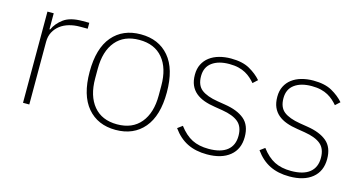

<svg xmlns="http://www.w3.org/2000/svg" viewBox="-62 -771 1942 1033"><g transform="rotate(15 908.5 -254.0)"><path d="M100 0V-508H135V-419H139Q155 -455 191 -481.5Q227 -508 295 -508H333V-475H289Q258 -475 230 -467Q202 -459 181 -443Q160 -427 147.5 -403.5Q135 -380 135 -349V0Z M618 12Q518 12 460.5 -56Q403 -124 403 -254Q403 -385 460.5 -452.5Q518 -520 618 -520Q718 -520 775.5 -452.5Q833 -385 833 -254Q833 -124 775.5 -56Q718 12 618 12ZM618 -19Q703 -19 749 -74.5Q795 -130 795 -227V-281Q795 -379 749 -434Q703 -489 618 -489Q533 -489 487 -434Q441 -379 441 -281V-227Q441 -130 487 -74.5Q533 -19 618 -19Z M1127 12Q1064 12 1017.5 -11Q971 -34 936 -83L963 -103Q997 -58 1035.5 -38.5Q1074 -19 1128 -19Q1196 -19 1231 -47Q1266 -75 1266 -128Q1266 -179 1236.5 -204Q1207 -229 1146 -239L1103 -246Q1069 -251 1041.5 -261Q1014 -271 994.5 -287.5Q975 -304 964.5 -328Q954 -352 954 -386Q954 -419 966.5 -444Q979 -469 1001.5 -486Q1024 -503 1054.5 -511.5Q1085 -520 1120 -520Q1184 -520 1224 -497.5Q1264 -475 1290 -445L1265 -422Q1254 -435 1240.5 -447Q1227 -459 1210 -468.5Q1193 -478 1170.5 -483.5Q1148 -489 1119 -489Q1059 -489 1023.5 -463Q988 -437 988 -387Q988 -336 1018 -312.5Q1048 -289 1109 -279L1152 -272Q1223 -261 1261.5 -228.5Q1300 -196 1300 -131Q1300 -63 1254 -25.5Q1208 12 1127 12Z M1586 12Q1523 12 1476.5 -11Q1430 -34 1395 -83L1422 -103Q1456 -58 1494.5 -38.5Q1533 -19 1587 -19Q1655 -19 1690 -47Q1725 -75 1725 -128Q1725 -179 1695.5 -204Q1666 -229 1605 -239L1562 -246Q1528 -251 1500.5 -261Q1473 -271 1453.5 -287.5Q1434 -304 1423.5 -328Q1413 -352 1413 -386Q1413 -419 1425.5 -444Q1438 -469 1460.5 -486Q1483 -503 1513.5 -511.5Q1544 -520 1579 -520Q1643 -520 1683 -497.5Q1723 -475 1749 -445L1724 -422Q1713 -435 1699.5 -447Q1686 -459 1669 -468.5Q1652 -478 1629.5 -483.5Q1607 -489 1578 -489Q1518 -489 1482.5 -463Q1447 -437 1447 -387Q1447 -336 1477 -312.5Q1507 -289 1568 -279L1611 -272Q1682 -261 1720.5 -228.5Q1759 -196 1759 -131Q1759 -63 1713 -25.5Q1667 12 1586 12Z"/></g></svg>

Font: IBM Plex Sans Hebrew ExtraLight
Style: Regular
Weight: 200
Designer: Mike Abbink, Paul van der Laan, Pieter van Rosmalen, Yanek Iontef
Foundry: Bold Monday
Version: Version 1.2